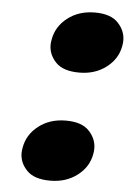

<svg xmlns="http://www.w3.org/2000/svg" viewBox="-48 -645 473 690"><g transform="rotate(5 188.5 -300.0)"><path d="M159 8Q101 8 74.5 -19.5Q48 -47 48 -82Q48 -91 50 -101Q58 -149 98.5 -180.5Q139 -212 197 -212Q254 -212 280.5 -184Q307 -156 307 -121Q307 -111 305 -101Q297 -54 256.5 -23Q216 8 159 8ZM229 -388Q171 -388 144.5 -415.5Q118 -443 118 -478Q118 -487 120 -497Q128 -545 168.5 -576.5Q209 -608 267 -608Q324 -608 350.5 -580Q377 -552 377 -517Q377 -507 375 -497Q367 -450 326.5 -419Q286 -388 229 -388Z"/></g></svg>

Font: Fz Poppins Black
Style: Italic
Weight: 900
Italic angle: -10°
Designer: Ninad Kale (Devanagari), Jonny Pinhorn (Latin)
Foundry: Indian Type Foundry
Version: Vit hóa bi Vntype.Com & FontZin.Com